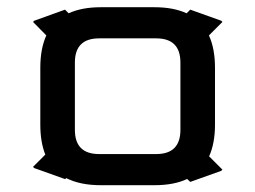

<svg xmlns="http://www.w3.org/2000/svg" viewBox="-20 -640 721 542"><path d="M259.8 -205.1H420.9Q489.3 -205.1 489.3 -273.4V-463.4Q489.3 -531.7 420.9 -531.7H259.8Q191.4 -531.7 191.4 -463.4V-273.4Q191.4 -205.1 259.8 -205.1ZM570.3 -198.7 607.9 -161.1 604.5 -157.7 517.1 -126.5 508.3 -134.8Q471.2 -117.2 416 -117.2H264.6Q206.1 -117.2 167 -137.2L164.1 -134.3L76.7 -165.5L73.2 -168.9L107.9 -203.6Q93.8 -238.8 93.8 -288.1V-448.7Q93.8 -502.9 110.8 -540L73.2 -578.1L76.7 -581.5L163.6 -612.8L173.8 -602.5Q210.9 -619.6 264.6 -619.6H416Q469.7 -619.6 506.8 -602.5L517.1 -612.8L604.5 -581.5L607.9 -578.1L569.8 -540Q586.9 -502.9 586.9 -448.7V-288.1Q586.9 -235.4 570.3 -198.7Z"/></svg>

Font: Nova Square
Style: Book
Weight: 400
Designer: Wojciech Kalinowski "wmk69" (wmk69@o2.pl)
Foundry: Wojciech Kalinowski "wmk69" (wmk69@o2.pl)
Version: Version 3.1.0; 2021-05-23